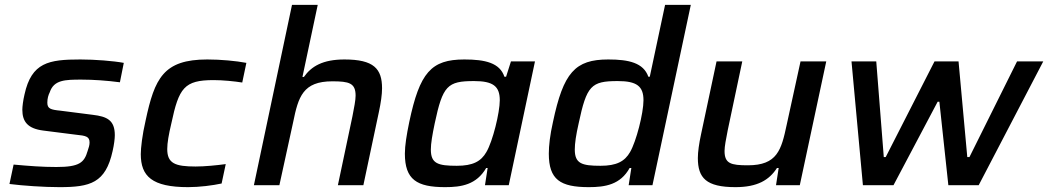

<svg xmlns="http://www.w3.org/2000/svg" viewBox="-20 -763 4318 791"><path d="M225 8C352 8 415 -9 444 -141C450 -167 453 -192 453 -206C453 -268 421 -283 362 -290L229 -307C189 -311 175 -315 175 -340C175 -357 179 -371 185 -383C202 -434 248 -435 316 -435C366 -435 420 -431 474 -424L490 -504C447 -512 371 -518 311 -518C181 -518 110 -506 81 -374C75 -349 72 -323 72 -311C72 -262 94 -233 159 -225L293 -208C333 -204 349 -201 349 -176C349 -166 346 -155 341 -141C327 -93 307 -75 212 -75C154 -75 102 -79 36 -85L19 -5C74 2 160 8 225 8Z M755 8C802 8 856 1 893 -7L910 -87C874 -82 823 -77 786 -77C701 -77 669 -90 669 -149C669 -174 675 -209 686 -255C717 -401 739 -433 860 -433C898 -433 947 -428 978 -423L995 -504C953 -512 890 -518 834 -518C653 -518 617 -440 580 -267C566 -207 560 -153 560 -128C560 -37 606 8 755 8Z M1183 -743 1026 0H1131L1188 -261C1209 -364 1228 -428 1349 -428C1418 -428 1445 -421 1445 -369C1445 -350 1439 -320 1432 -284L1372 0H1477L1541 -302C1549 -339 1554 -374 1554 -399C1554 -480 1520 -518 1399 -518C1310 -518 1263 -490 1232 -446H1226L1289 -743Z M1814 8C1881 8 1943 -2 1983 -71H1989L1978 0H2076L2184 -510H2085L2065 -447H2058C2039 -504 1979 -518 1893 -518C1756 -518 1709 -464 1666 -260C1655 -207 1648 -163 1648 -130C1648 -23 1697 8 1814 8ZM1862 -80C1784 -80 1755 -89 1755 -147C1755 -172 1761 -207 1771 -255C1804 -410 1823 -429 1933 -429C2011 -429 2039 -408 2039 -350C2039 -299 2010 -181 1984 -137C1962 -98 1928 -80 1862 -80Z M2406 8C2473 8 2536 -2 2574 -71H2581L2570 0H2668L2826 -743H2720L2657 -447H2651C2631 -504 2571 -518 2486 -518C2349 -518 2301 -464 2258 -260C2246 -207 2241 -163 2241 -130C2241 -23 2288 8 2406 8ZM2454 -80C2377 -80 2348 -89 2348 -147C2348 -172 2353 -207 2364 -255C2397 -410 2415 -429 2525 -429C2603 -429 2631 -408 2631 -350C2631 -296 2601 -180 2576 -137C2554 -98 2520 -80 2454 -80Z M3010 8C3100 8 3149 -21 3181 -71H3188L3177 0H3275L3384 -510H3278L3221 -249C3199 -145 3182 -82 3061 -82C2991 -82 2965 -89 2965 -141C2965 -160 2971 -190 2978 -226L3038 -510H2932L2868 -209C2860 -172 2855 -137 2855 -112C2855 -30 2889 8 3010 8Z M3488 -510 3535 0H3661L3843 -344H3850L3887 0H4012L4278 -510H4170L3974 -116H3965L3929 -510H3830L3629 -116H3621L3590 -510Z"/></svg>

Font: Saira UNSAM Medium Italic
Style: Regular
Weight: 500
Italic angle: -12°
Designer: Hector Gatti with collaboration of the Omnibus-Type team
Foundry: Omnibus-Type
Version: Version 0.072;PS 000.072;hotconv 1.0.88;makeotf.lib2.5.64775